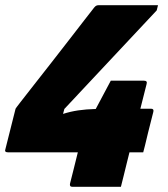

<svg xmlns="http://www.w3.org/2000/svg" viewBox="-26 -720 646 740"><path d="M401 -409H529Q543 -409 539 -396L515 -301H556Q568 -301 565 -289Q563 -280 557 -257.5Q551 -235 544.5 -208Q538 -181 533 -160Q528 -139 526 -133H473L464 -97Q457 -69 450.5 -42Q444 -15 440 0H253Q241 0 244 -13Q249 -33 257.5 -66.5Q266 -100 274 -133H4Q-10 -133 -5 -146L34 -301Q34 -302 53 -326.5Q72 -351 103 -390.5Q134 -430 170 -476Q206 -522 240 -566Q274 -610 300 -643.5Q326 -677 337 -691Q342 -697 346 -698.5Q350 -700 355 -700H583L578 -680Q498 -595 408 -498.5Q318 -402 222 -300L217 -281Q245 -290 275 -294.5Q305 -299 343 -300Q364 -339 381 -371.5Q398 -404 401 -409Z"/></svg>

Font: Recursive Sn Lnr St Blk
Style: Italic
Weight: 900
Italic angle: -15°
Version: Version 1.079;hotconv 1.0.112;makeotfexe 2.5.65598; ttfautoh